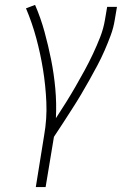

<svg xmlns="http://www.w3.org/2000/svg" viewBox="-20 -558 540 783"><path d="M126 205 160 -6Q172 -74 169 -141.5Q166 -209 155.5 -274Q145 -339 128 -402Q111 -465 86 -524L123 -538Q146 -485 161.5 -428.5Q177 -372 188.5 -314.5Q200 -257 205.5 -197Q211 -137 208 -76Q229 -108 249 -140Q269 -172 288 -205Q307 -238 325 -271Q343 -304 359 -338Q375 -372 388.5 -406.5Q402 -441 408 -477L417 -530H457L448 -477Q443 -445 431.5 -414Q420 -383 406.5 -352Q393 -321 377 -291Q361 -261 344.5 -231.5Q328 -202 310.5 -172.5Q293 -143 274.5 -114.5Q256 -86 237.5 -57Q219 -28 200 0L166 205Z"/></svg>

Font: Iosevka Slab XLtObl
Style: Regular
Weight: 200
Italic angle: -9°
Monospace: yes
Designer: Belleve Invis
Foundry: Belleve Invis
Version: Version 11.1.1; ttfautohint (v1.8.3)